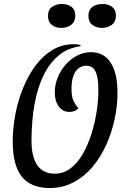

<svg xmlns="http://www.w3.org/2000/svg" viewBox="-20 -922 623 964"><path d="M230 22Q135 22 89.5 -35Q44 -92 44 -210Q44 -278 57 -347.5Q70 -417 96 -480.5Q122 -544 159 -593.5Q196 -643 244 -671.5Q292 -700 350 -700Q361 -700 369 -699Q377 -698 384 -696V-690Q321 -681 277.5 -646Q234 -611 206.5 -559Q179 -507 164 -447Q149 -387 143.5 -327.5Q138 -268 138 -218Q138 -134 167.5 -92Q197 -50 255 -50Q299 -50 334 -76.5Q369 -103 395 -148Q421 -193 438.5 -248Q456 -303 465 -360.5Q474 -418 474 -470Q474 -532 460 -562Q446 -592 414 -592Q390 -592 373.5 -578.5Q357 -565 348 -539.5Q339 -514 339 -477Q339 -436 349 -415.5Q359 -395 374 -378Q363 -368 352.5 -364Q342 -360 328 -360Q296 -360 275.5 -387Q255 -414 255 -458Q255 -497 270 -533.5Q285 -570 310.5 -598.5Q336 -627 368.5 -643.5Q401 -660 436 -660Q480 -660 509.5 -636.5Q539 -613 554.5 -568Q570 -523 570 -456Q570 -391 555.5 -323.5Q541 -256 513 -194Q485 -132 444 -83.5Q403 -35 349 -6.5Q295 22 230 22ZM492 -782Q463 -782 443.5 -797Q424 -812 424 -842Q424 -873 444.5 -887.5Q465 -902 495 -902Q524 -902 543 -887.5Q562 -873 562 -844Q562 -813 541.5 -797.5Q521 -782 492 -782ZM287 -782Q259 -782 240 -797Q221 -812 221 -842Q221 -873 241.5 -887.5Q262 -902 290 -902Q320 -902 339 -887.5Q358 -873 358 -844Q358 -813 337.5 -797.5Q317 -782 287 -782Z"/></svg>

Font: Sansita Swashed Light
Style: Regular
Weight: 300
Designer: Pablo Cosgaya
Foundry: Omnibus-Type
Version: Version 1.003